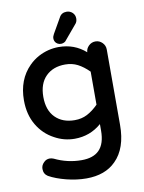

<svg xmlns="http://www.w3.org/2000/svg" viewBox="-101 -779 819 1095"><g transform="rotate(-10 308.0 -232.0)"><path d="M261.7 -573.2Q261.7 -584 269.5 -597.7L319.3 -684.6Q332 -710 362.3 -710Q381.8 -710 396.5 -696.3Q410.2 -682.6 410.2 -662.6Q410.2 -642.6 397.5 -629.9Q329.1 -547.9 325.7 -544.4Q322.3 -541 314.9 -538.1Q307.6 -535.2 301.3 -535.2Q294.9 -535.2 290 -536.1Q279.3 -539.1 272.5 -545.9Q261.7 -556.6 261.7 -573.2ZM71.3 149.4Q71.3 127.9 87.9 112.3Q101.6 97.7 122.1 97.7Q132.8 97.7 144.5 102.5Q218.8 138.7 300.8 138.7Q368.2 138.7 402.3 104.5Q438.5 68.4 438.5 -8.8V-45.9Q372.1 11.7 283.2 11.7Q221.7 11.7 167 -18.6Q106.4 -50.8 70.8 -111.3Q35.2 -171.9 35.2 -253.9Q35.2 -374 109.4 -448.2Q133.8 -472.7 164.1 -489.3Q220.7 -519.5 283.2 -519.5Q373 -519.5 438.5 -461.9Q439.5 -482.4 455.1 -498Q471.7 -514.6 494.6 -514.6Q517.6 -514.6 534.2 -498Q550.8 -481.4 550.8 -458V-21.5Q550.8 114.3 480.5 183.6Q418.9 246.1 309.6 246.1Q253.9 246.1 194.3 231Q134.8 215.8 94.7 193.4Q71.3 178.7 71.3 149.4ZM301.8 -415Q231.4 -415 189.5 -373Q147.5 -331.1 147.5 -253.9Q147.5 -176.8 189.5 -134.8Q231.4 -92.8 301.8 -92.8Q341.8 -92.8 374 -109.4Q406.2 -126 438.5 -158.2V-349.6Q406.2 -381.8 374 -398.4Q341.8 -415 301.8 -415Z"/></g></svg>

Font: FakePearl
Style: SemiBold
Weight: 400
Version: Version 1.2